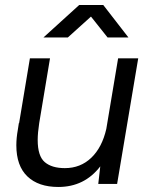

<svg xmlns="http://www.w3.org/2000/svg" viewBox="-20 -732 598 764"><path d="M379 -70Q316 12 212 12Q133 12 89 -30Q45 -72 45 -154Q45 -183 51 -216L55 -242H56L99 -500H179L136 -242Q130 -203 130 -175Q130 -111 158 -87Q186 -63 238 -63Q300 -63 343 -104Q386 -145 403 -219L450 -500H530L446 0H371ZM295 -712H391L491 -583H408L342 -666L250 -583H153Z"/></svg>

Font: Oak Sans
Style: Italic
Weight: 400
Italic angle: -9.49998°
Foundry: Erik Kennedy, Walven
Version: Version 1.000